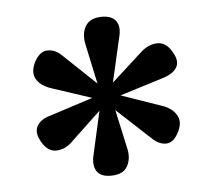

<svg xmlns="http://www.w3.org/2000/svg" viewBox="-38 -832 526 473"><g transform="rotate(-5 225.0 -595.0)"><path d="M218 -399Q192 -399 183 -414.5Q174 -430 180 -454L204 -561L131 -492Q114 -474 91.5 -472.5Q69 -471 54 -497Q40 -522 49.5 -537.5Q59 -553 81 -559L189 -594L92 -626Q64 -635 54 -653Q44 -671 58 -697Q71 -720 90 -720Q109 -720 125 -704L205 -628L184 -726Q178 -754 189.5 -772.5Q201 -791 230 -791Q255 -791 265 -776.5Q275 -762 268 -736L243 -627L319 -696Q339 -714 361 -714Q383 -714 397 -688Q410 -666 401.5 -651Q393 -636 368 -628L259 -594L357 -560Q383 -552 394 -533Q405 -514 390 -488Q378 -466 360 -466Q342 -466 324 -484L243 -559L264 -463Q270 -438 259.5 -418.5Q249 -399 218 -399Z"/></g></svg>

Font: Literata 18pt SemiBold
Style: Regular
Weight: 600
Designer: Latin by Veronika Burian and Jose Scaglione. Greek by Irene Vlachou. Cyrillic by Vera Evstafieva.
Foundry: TypeTogether
Version: Version 3.103;gftools[0.9.29]